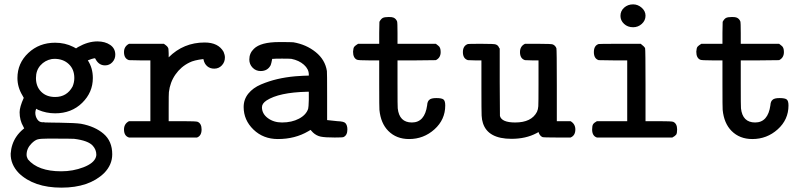

<svg xmlns="http://www.w3.org/2000/svg" viewBox="-20 -632 3715 881"><path d="M60 -274Q60 -342 110 -389Q160 -436 233 -436Q278 -436 316 -417L329 -410L338 -416Q384 -442 427 -442Q462 -442 485.5 -426Q509 -410 509 -381Q509 -361 495.5 -346.5Q482 -332 462 -332Q435 -332 420 -358Q417 -365 415 -365Q414 -364 410 -364Q403 -363 383 -355Q406 -320 406 -274Q406 -208 357 -160Q308 -112 233 -112Q192 -112 155 -128L146 -133Q142 -123 142 -115Q142 -98 151 -84.5Q160 -71 175 -71Q182 -72 187 -70Q188 -70 195.5 -70Q203 -70 218.5 -69.5Q234 -69 254 -69Q326 -68 352 -64Q416 -52 455.5 -18Q495 16 495 76Q495 124 458 162Q389 229 262 229Q135 229 66 162Q28 122 29 73Q32 29 55 -5Q67 -23 86 -39L91 -43L87 -51Q70 -80 70 -117Q70 -141 89 -183L83 -194Q60 -232 60 -274ZM145 -274Q145 -235 169 -211Q193 -187 233 -187Q287 -187 313 -235Q321 -254 321 -274Q321 -314 295.5 -338Q270 -362 230 -362Q227 -362 223 -361.5Q219 -361 217 -361Q186 -355 165.5 -332Q145 -309 145 -274ZM320 5Q312 4 200 4Q166 4 153 7.5Q140 11 125 26Q102 49 102 78Q102 88 108 99Q154 154 261 154Q315 154 363 135.5Q411 117 420 89Q422 83 422 78Q422 55 406 37Q385 13 320 5Z M732 -431Q734 -430 737.5 -427Q741 -424 742 -423.5Q743 -423 745.5 -420.5Q748 -418 749 -416.5Q750 -415 751.5 -412Q753 -409 753 -405.5Q753 -402 753.5 -397.5Q754 -393 754 -387V-369Q822 -437 919 -437Q982 -437 1006 -394Q1012 -380 1012 -368Q1012 -347 998 -332Q984 -317 963 -317Q944 -317 931 -328Q918 -339 914 -358L913 -361Q870 -356 849 -345Q810 -326 785 -290Q760 -254 755 -209Q754 -203 754 -138V-76H818Q881 -76 887 -73Q905 -65 905 -38Q905 -9 884 -1H572Q549 -8 549 -38Q549 -64 572 -76H670V-355H621L572 -356Q549 -363 549 -393Q549 -419 572 -431Z M1176 -306Q1154 -306 1139 -321.5Q1124 -337 1124 -359Q1124 -388 1145 -408Q1176 -439 1261 -439Q1318 -439 1326 -438Q1385 -428 1428.5 -393Q1472 -358 1480 -306Q1481 -301 1481 -190V-81Q1522 -76 1528 -76Q1558 -75 1565 -67Q1574 -57 1574 -38Q1574 -11 1556 -3Q1552 -1 1516 -1Q1472 -1 1452 -5Q1432 -9 1416 -24Q1413 -27 1409.5 -31Q1406 -35 1405 -36L1395 -30Q1334 6 1255 6Q1188 6 1143 -37.5Q1098 -81 1098 -141Q1098 -176 1119.5 -202.5Q1141 -229 1177.5 -244.5Q1214 -260 1252.5 -269Q1291 -278 1335 -282Q1377 -285 1392 -285H1397V-290Q1397 -315 1374.5 -335Q1352 -355 1317 -362Q1308 -363 1274 -363Q1239 -363 1235 -362H1229Q1225 -340 1222 -333Q1208 -306 1176 -306ZM1397 -175V-211H1389Q1260 -208 1203 -171Q1182 -157 1182 -140Q1182 -110 1209 -90Q1236 -70 1274 -70Q1319 -70 1352 -87.5Q1385 -105 1394 -133Q1396 -139 1397 -175Z M1982 -182Q2007 -182 2015 -175.5Q2023 -169 2023 -148Q2023 -83 1973.5 -38.5Q1924 6 1857 6Q1799 6 1762 -31Q1727 -66 1721 -128Q1720 -134 1720 -247V-355H1671Q1624 -355 1618 -358Q1600 -366 1600 -395Q1601 -412 1605.5 -417.5Q1610 -423 1623 -431H1720V-481L1721 -532Q1728 -545 1736 -549.5Q1744 -554 1764 -554Q1780 -554 1786 -551Q1797 -546 1802 -534Q1804 -529 1804 -480V-431H1980Q1981 -430 1984.5 -427.5Q1988 -425 1989 -424Q1990 -423 1992.5 -421Q1995 -419 1996 -417.5Q1997 -416 1998.5 -413Q2000 -410 2000.5 -407.5Q2001 -405 2001.5 -401Q2002 -397 2002 -393Q2002 -367 1980 -356L1892 -355H1804V-249Q1804 -140 1805 -135Q1812 -70 1870 -70Q1929 -70 1940 -149Q1941 -167 1950 -174Q1958 -182 1982 -182Z M2620 -38Q2620 -10 2598 -1H2536Q2473 -1 2469 -3Q2456 -9 2451 -26L2442 -21Q2393 5 2327 5Q2219 5 2196 -67Q2191 -82 2190 -101.5Q2189 -121 2189 -227V-355H2158L2127 -356Q2104 -363 2104 -393Q2104 -422 2127 -430Q2128 -431 2190 -431Q2249 -431 2255 -428Q2266 -424 2270 -413L2273 -409V-254L2274 -100Q2282 -70 2344 -70Q2419 -70 2444 -119Q2449 -130 2450 -144.5Q2451 -159 2451 -248V-355H2420L2389 -356Q2366 -363 2366 -393Q2366 -420 2389 -431H2451Q2511 -431 2517 -428Q2528 -423 2533 -411Q2535 -406 2535 -241V-76H2598Q2620 -63 2620 -38Z M2827 -559Q2827 -582 2844 -597Q2861 -612 2885 -612Q2907 -612 2924.5 -596.5Q2942 -581 2942 -560Q2942 -538 2925 -522.5Q2908 -507 2885 -507Q2860 -507 2843.5 -522.5Q2827 -538 2827 -559ZM2697 -38Q2697 -55 2701.5 -62Q2706 -69 2719 -76H2858V-355H2792L2727 -356Q2705 -363 2705 -393Q2705 -423 2727 -430Q2728 -431 2825 -431H2920Q2937 -418 2940 -411Q2942 -406 2942 -241V-76H3003Q3063 -76 3069 -73Q3087 -65 3087 -38Q3087 -20 3082.5 -14Q3078 -8 3065 -1H2719Q2697 -8 2697 -38Z M3557 -182Q3582 -182 3590 -175.5Q3598 -169 3598 -148Q3598 -83 3548.5 -38.5Q3499 6 3432 6Q3374 6 3337 -31Q3302 -66 3296 -128Q3295 -134 3295 -247V-355H3246Q3199 -355 3193 -358Q3175 -366 3175 -395Q3176 -412 3180.5 -417.5Q3185 -423 3198 -431H3295V-481L3296 -532Q3303 -545 3311 -549.5Q3319 -554 3339 -554Q3355 -554 3361 -551Q3372 -546 3377 -534Q3379 -529 3379 -480V-431H3555Q3556 -430 3559.5 -427.5Q3563 -425 3564 -424Q3565 -423 3567.5 -421Q3570 -419 3571 -417.5Q3572 -416 3573.5 -413Q3575 -410 3575.5 -407.5Q3576 -405 3576.5 -401Q3577 -397 3577 -393Q3577 -367 3555 -356L3467 -355H3379V-249Q3379 -140 3380 -135Q3387 -70 3445 -70Q3504 -70 3515 -149Q3516 -167 3525 -174Q3533 -182 3557 -182Z"/></svg>

Font: MathJax_Typewriter
Style: Regular
Weight: 400
Version: Version 1.1